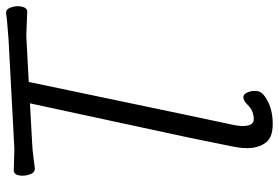

<svg xmlns="http://www.w3.org/2000/svg" viewBox="-162 -588 912 628"><g transform="rotate(-90 294.0 -274.0)"><path d="M229 -106 200 31Q193 62 197.5 81Q202 100 218 100Q246 100 266 79Q279 66 290 66Q301 66 307 82Q313 98 309.5 114.5Q306 131 275.5 146.5Q245 162 202.5 162Q160 162 143 141Q113 105 129 30L157 -108L270 -632L142 -625Q117 -624 92.5 -620.5Q68 -617 57 -616H56Q43 -616 37 -634Q31 -652 34.5 -668.5Q38 -685 51 -685L121 -683L479 -702Q503 -704 527.5 -706Q552 -708 564 -710H567Q579 -710 584.5 -692Q590 -674 586 -657.5Q582 -641 570 -641L491 -644L340 -636Z"/></g></svg>

Font: LXGW Bright GB
Style: Italic
Weight: 400
Italic angle: -12°
Designer: Christian Thalmann (Catharsis Fonts)
Foundry: LXGW / Christian Thalmann (Catharsis Fonts) / Fontworks Inc.
Version: Version 5.510